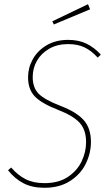

<svg xmlns="http://www.w3.org/2000/svg" viewBox="-20 -880 523 910"><path d="M458 -621 443 -607Q413 -640 380.5 -655.5Q348 -671 303 -671Q252 -671 214 -649.5Q176 -628 155.5 -592.5Q135 -557 135 -515Q135 -464 163.5 -435.5Q192 -407 265 -379Q343 -349 377 -310.5Q411 -272 411 -207Q411 -154 386.5 -104Q362 -54 312 -22Q262 10 191 10Q133 10 92 -11Q51 -32 18 -73L33 -86Q64 -50 101 -31Q138 -12 191 -12Q257 -12 301 -41Q345 -70 366.5 -114.5Q388 -159 388 -206Q388 -264 358 -297.5Q328 -331 256 -359Q176 -390 144.5 -423.5Q113 -457 113 -514Q113 -559 135.5 -599.5Q158 -640 201 -665.5Q244 -691 303 -691Q353 -691 390 -673Q427 -655 458 -621ZM397 -860 407 -836 235 -764 228 -779Z"/></svg>

Font: Fira Sans Condensed Thin
Style: Italic
Weight: 250
Width: 3
Italic angle: -8°
Designer: Carrois Corporate & Edenspiekermann AG
Foundry: Carrois Corporate GbR & Edenspiekermann AG
Version: Version 4.203